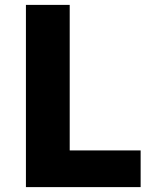

<svg xmlns="http://www.w3.org/2000/svg" viewBox="-20 -765 638 785"><path d="M86 0H555V-150H265V-745H86Z"/></svg>

Font: Noto Sans JP Black
Style: Regular
Weight: 900
Designer: Ryoko NISHIZUKA  (kana, bopomofo & ideographs); Paul D. Hunt (Latin, Greek & Cyrillic); Sandoll Communications , Soo-you
Foundry: Adobe
Version: Version 2.002;hotconv 1.0.116;makeotfexe 2.5.65601